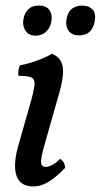

<svg xmlns="http://www.w3.org/2000/svg" viewBox="-20 -660 361 689"><path d="M100 9Q67 9 51 -9Q35 -27 34 -59.5Q33 -92 45 -135L86 -279Q101 -330 103.5 -353Q106 -376 92.5 -382Q79 -388 46 -388Q45 -399 46.5 -408.5Q48 -418 52 -426Q68 -428 90.5 -435Q113 -442 134 -451Q155 -460 167 -467Q198 -454 204.5 -423.5Q211 -393 194 -331L139 -138Q125 -89 127.5 -75Q130 -61 144 -61Q154 -61 167.5 -68Q181 -75 196 -90Q204 -85 208.5 -77Q213 -69 214 -58Q185 -27 156.5 -9Q128 9 100 9ZM264 -533Q238 -533 226 -550Q214 -567 219 -593Q224 -619 239.5 -629.5Q255 -640 275 -640Q298 -640 311.5 -626.5Q325 -613 320 -584Q311 -533 264 -533ZM108 -532Q82 -532 70.5 -551.5Q59 -571 65 -596Q70 -616 83 -628Q96 -640 118 -640Q147 -640 158 -623Q169 -606 164 -581Q160 -560 145 -546Q130 -532 108 -532Z"/></svg>

Font: Vollkorn
Style: Italic
Weight: 400
Italic angle: -11°
Designer: Friedrich Althausen
Foundry: Friedrich Althausen
Version: Version 5.001